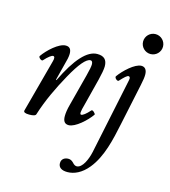

<svg xmlns="http://www.w3.org/2000/svg" viewBox="-126 -710 957 1081"><g transform="rotate(15 352.5 -169.5)"><path d="M647 -493C679 -493 705 -519 705 -551C705 -583 679 -609 647 -609C615 -609 589 -583 589 -551C589 -519 615 -493 647 -493ZM76 13C99 13 113 9 115 0C142 -86 181 -168 226 -249C271 -330 306 -372 331 -372C339 -372 344 -365 344 -351C344 -340 340 -318 331 -284L283 -100C275 -71 272 -48 272 -31C272 -1 283 13 306 13C344 13 405 -43 432 -82C435 -87 415 -107 409 -101C385 -74 368 -62 359 -62C349 -62 351 -79 363 -122L403 -279C411 -311 417 -342 417 -359C417 -398 398 -416 359 -416C300 -416 239 -349 174 -214L171 -216L195 -310C203 -338 208 -360 208 -376C208 -404 197 -416 175 -416C135 -416 75 -360 48 -321C43 -313 64 -295 71 -302C95 -329 113 -341 121 -341C130 -341 133 -331 127 -311L44 -2C42 8 53 13 76 13ZM367 270C406 270 449 251 487 204C546 131 569 27 589 -69L640 -310C647 -342 649 -359 649 -373C649 -401 637 -416 616 -416C578 -416 518 -359 492 -322C486 -313 507 -294 514 -302C538 -328 552 -341 561 -341C566 -341 570 -336 570 -330C570 -323 568 -317 567 -311L476 124C467 166 443 225 409 225C402 225 393 221 384 210C374 200 365 196 354 196C336 196 314 205 314 232C314 256 332 270 367 270Z"/></g></svg>

Font: Junicode Two Beta SemiCondensed Medium
Style: Italic
Weight: 500
Width: 4
Italic angle: -10°
Version: Version 1.063